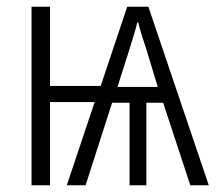

<svg xmlns="http://www.w3.org/2000/svg" viewBox="-20 -552 647 572"><path d="M422 -532H359L280 -296H129V-532H74V0H129V-248H262L179 0H235L314 -246H366V0H416V-246H466L547 0H602ZM392 -485C397 -463 407 -431 417 -402L450 -293H330L364 -400C374 -432 383 -460 389 -485Z"/></svg>

Font: Noto Sans Display SemiCondensed Light
Style: Regular
Weight: 300
Width: 4
Designer: Monotype Design Team
Foundry: Monotype Imaging Inc.
Version: Version 1.900